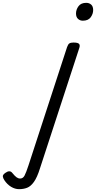

<svg xmlns="http://www.w3.org/2000/svg" viewBox="-308 -815 677 1354"><path d="M-173 519Q-202 519 -229.5 502.5Q-257 486 -277 456Q-287 441 -288 429Q-289 417 -270 404Q-255 393 -242.5 393Q-230 393 -221 405Q-203 427 -191 435.5Q-179 444 -166 444Q-146 444 -135 423.5Q-124 403 -107 351L165 -483Q172 -503 181.5 -509Q191 -515 210 -515Q241 -515 249.5 -505.5Q258 -496 251 -476L-26 372Q-46 436 -68.5 467.5Q-91 499 -116.5 509Q-142 519 -173 519ZM276 -669Q256 -669 242 -682Q228 -695 228 -720Q228 -747 245.5 -771Q263 -795 300 -795Q321 -795 335 -782.5Q349 -770 349 -744Q349 -717 331.5 -693Q314 -669 276 -669Z"/></svg>

Font: Playwrite AU TAS
Style: Regular
Weight: 400
Designer: Veronika Burian, José Scaglione
Foundry: TypeTogether
Version: Version 1.002